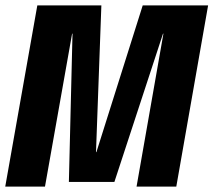

<svg xmlns="http://www.w3.org/2000/svg" viewBox="-46 -695 796 715"><path d="M-26.5 0H121.5L222.5 -569.5H224L210.5 -17.5H380L561 -569.5H562.5L462.5 0H610.5L729 -675H485.5L313 -128.5H311.5L331.5 -675H93Z"/></svg>

Font: Anybody Condensed
Style: Bold Italic
Weight: 700
Width: 3
Italic angle: -10°
Version: Version 1.113;gftools[0.9.25]